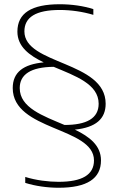

<svg xmlns="http://www.w3.org/2000/svg" viewBox="-20 -721 558 905"><path d="M62 -572C62 -501 118 -460 186 -427C91 -418 40 -381 40 -306C40 -104 423 -123 423 35C423 103 367 136 256 136C209 136 150 129 99 113V141C146 156 204 164 256 164C390 164 456 121 456 35C456 -36 401 -77 333 -110C432 -120 478 -161 478 -232C478 -434 95 -415 95 -573C95 -640 149 -674 262 -674C314 -674 370 -666 420 -651V-678C374 -693 317 -701 262 -701C128 -701 62 -659 62 -572ZM73 -306C73 -370 125 -405 233 -406C335 -363 445 -325 445 -232C445 -163 388 -132 284 -132C183 -175 73 -213 73 -306Z"/></svg>

Font: LT Wave Alt Thin
Style: Regular
Weight: 100
Designer: Daniel Lyons
Version: Version 2.5 (Glyphs App)